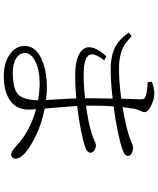

<svg xmlns="http://www.w3.org/2000/svg" viewBox="72 -886 855 1040"><g transform="rotate(90 500.0 -365.5)"><path d="M372.1 -6.8Q462.9 -6.8 492.2 -37.1Q521.5 -67.4 522.5 -143.6Q469.7 -152.3 432.6 -152.3Q358.4 -152.3 312.5 -128.9Q266.6 -105.5 266.6 -73.2Q266.6 -44.9 294.4 -25.9Q322.3 -6.8 372.1 -6.8ZM551.8 -434.6V-403.3Q644.5 -416 704.1 -434.6Q716.8 -438.5 730.5 -444.3Q744.1 -450.2 752.4 -453.6Q760.7 -457 765.6 -457Q780.3 -457 793.5 -448.7Q806.6 -440.4 806.6 -427.7Q806.6 -411.1 780.3 -400.4Q700.2 -373 553.7 -355.5Q553.7 -344.7 567.4 -179.7Q651.4 -163.1 715.3 -131.3Q779.3 -99.6 809.6 -72.3Q838.9 -44.9 838.9 -22.5Q838.9 -11.7 832.5 -4.9Q826.2 2 816.4 2Q799.8 2 771.5 -24.4Q694.3 -98.6 571.3 -132.8Q573.2 -103.5 573.2 -91.8Q573.2 -28.3 524.9 6.8Q476.6 42 392.6 42Q321.3 42 274.9 10.3Q228.5 -21.5 228.5 -71.3Q228.5 -127.9 293.5 -159.7Q358.4 -191.4 455.1 -191.4Q485.4 -191.4 521.5 -186.5Q521.5 -190.4 517.6 -250.5Q513.7 -310.5 512.7 -350.6Q451.2 -344.7 388.7 -344.7Q278.3 -344.7 245.6 -389.2Q212.9 -433.6 284.2 -513.7L306.6 -502Q281.2 -469.7 275.4 -447.8Q269.5 -425.8 282.7 -413.6Q295.9 -401.4 321.3 -396Q346.7 -390.6 387.7 -390.6Q444.3 -390.6 511.7 -398.4V-435.5Q511.7 -473.6 513.7 -547.9Q429.7 -537.1 356.4 -537.1Q286.1 -537.1 240.2 -558.6Q194.3 -580.1 156.2 -634.8L174.8 -650.4Q204.1 -625 221.7 -612.8Q239.3 -600.6 272.5 -591.3Q305.7 -582 351.6 -582Q425.8 -582 514.6 -594.7Q514.6 -618.2 515.6 -642.6Q516.6 -667 517.1 -681.6Q517.6 -696.3 517.6 -698.2Q517.6 -712.9 513.7 -718.3Q509.8 -723.6 498 -727.5Q466.8 -736.3 424.8 -737.3L421.9 -759.8Q457 -773.4 487.3 -773.4Q517.6 -773.4 552.2 -755.9Q586.9 -738.3 586.9 -721.7Q586.9 -710 579.1 -694.8Q571.3 -679.7 569.3 -668Q561.5 -617.2 559.6 -601.6Q652.3 -616.2 722.7 -638.7Q731.4 -641.6 743.7 -647Q755.9 -652.3 764.2 -655.3Q772.5 -658.2 779.3 -658.2Q796.9 -658.2 810.5 -650.4Q824.2 -642.6 824.2 -630.9Q824.2 -613.3 793.9 -602.5Q713.9 -574.2 555.7 -552.7Q551.8 -509.8 551.8 -434.6Z"/></g></svg>

Font: GenYoMin TW TTF Light
Style: Regular
Weight: 300
Version: Version 1.300